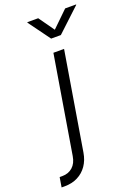

<svg xmlns="http://www.w3.org/2000/svg" viewBox="-273 -822 788 1098"><g transform="rotate(-20 121.0 -273.5)"><path d="M122.1 -535.6H187L88.4 59.6Q81.1 104 58.6 136.5Q36.1 168.9 1.2 186.5Q-33.7 204.1 -78.1 204.1H-97.2L-87.4 144.5H-70.8Q-33.7 144.5 -8.3 122.1Q17.1 99.6 23.9 57.1ZM107.9 -751 174.8 -656.7 272 -751H338.9L337.9 -748L196.8 -616.2H137.7L41.5 -748L42 -751Z"/></g></svg>

Font: Inter 20pt Light
Style: Italic
Weight: 300
Italic angle: -9.3988°
Version: Version 4.001;git-66647c0bb